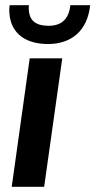

<svg xmlns="http://www.w3.org/2000/svg" viewBox="-20 -717 366 737"><path d="M25 0H149.5L219 -493H94ZM16 -667C21.5 -585 83 -548 164 -548C254 -548 316 -599 326 -697H250C244.5 -645.5 218 -618 166 -618C119 -618 95 -637 91 -674C90 -681 90 -689 91 -697H17C15 -682.5 15.5 -672.5 16 -667Z"/></svg>

Font: HK Grotesk
Style: Bold Italic
Weight: 700
Italic angle: -16°
Designer: Alfredo Marco Pradil
Foundry: Hanken Design Co.
Version: Version 3.001;FEAKit 1.0